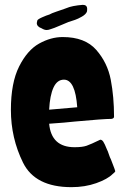

<svg xmlns="http://www.w3.org/2000/svg" viewBox="-20 -751 522 793"><path d="M25 -297Q25 -409 59 -476.5Q93 -544 141.5 -571Q190 -598 239 -598Q331 -598 377.5 -545Q424 -492 437.5 -421.5Q451 -351 451 -269Q451 -262 441 -260Q408 -260 289 -249Q270 -247 243 -244.5Q216 -242 183 -240Q192 -143 288 -143Q320 -143 337.5 -149Q355 -155 394 -174Q401 -174 406.5 -166Q412 -158 422 -133Q425 -128 429.5 -114Q434 -100 438 -93Q457 -45 456 -43Q454 -39 445 -32Q424 -11 377.5 5.5Q331 22 275 22Q125 22 75 -79.5Q25 -181 25 -297ZM299 -308Q291 -422 244 -422Q216 -422 201 -389.5Q186 -357 183 -298ZM152 -634Q132 -641 132 -656Q132 -658 134 -666Q135 -671 154 -679.5Q173 -688 184 -691Q192 -696 213 -703L245 -714L267 -722Q280 -726 302 -729L322 -731Q340 -731 340 -714Q340 -707 339 -703Q335 -692 318.5 -682.5Q302 -673 290 -669Q262 -661 234 -648Q216 -640 205 -636Q201 -635 190.5 -631Q180 -627 173 -627Q163 -627 152 -634Z"/></svg>

Font: Barriecito
Style: Regular
Weight: 400
Designer: Pablo Cosgaya & Sergio Jiménez
Foundry: Pablo Cosgaya & Sergio Jiménez
Version: Version 1.001